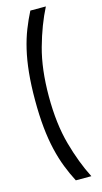

<svg xmlns="http://www.w3.org/2000/svg" viewBox="-135 -791 515 968"><g transform="rotate(-15 122.5 -307.0)"><path d="M133 136H214C185.3 80 161 16 141 -56C121 -128 111 -211.7 111 -307C111 -402.3 121 -486 141 -558C161 -630 185.3 -694 214 -750H133C119 -722.7 106.2 -694.2 94.5 -664.5C82.8 -634.8 72.8 -602.3 64.5 -567C56.2 -531.7 49.8 -492.7 45.5 -450C41.2 -407.3 39 -359.7 39 -307C39 -254.3 41.2 -206.7 45.5 -164C49.8 -121.3 56.2 -82.3 64.5 -47C72.8 -11.7 82.8 21 94.5 51C106.2 81 119 109.3 133 136Z"/></g></svg>

Font: Cabin Condensed
Style: Regular
Weight: 400
Designer: Pablo Impallari
Foundry: Pablo Impallari. www.impallari.com Igino Marini. www.ikern.com
Version: Version 1.006